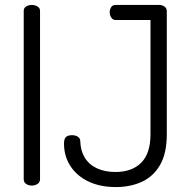

<svg xmlns="http://www.w3.org/2000/svg" viewBox="-20 -751 767 777"><path d="M109 0Q96 0 86 -6.5Q76 -13 76 -26V-707Q76 -719 86 -725Q96 -731 109 -731Q121 -731 131.5 -725Q142 -719 142 -707V-26Q142 -13 131.5 -6.5Q121 0 109 0ZM449 6Q385 6 338 -16.5Q291 -39 265 -79Q239 -119 239 -170Q239 -190 247.5 -197Q256 -204 272 -204Q284 -204 294.5 -198Q305 -192 305 -178Q306 -141 323 -113Q340 -85 372 -70Q404 -55 447 -55Q514 -55 551.5 -92.5Q589 -130 589 -208V-670H448Q437 -670 430.5 -679.5Q424 -689 424 -702Q424 -712 429.5 -721.5Q435 -731 448 -731H625Q636 -731 645.5 -724.5Q655 -718 655 -706V-208Q655 -130 627.5 -83Q600 -36 553.5 -15Q507 6 449 6Z"/></svg>

Font: Dosis ExtraLight
Style: Regular
Weight: 400
Version: Version 3.001; ttfautohint (v1.8.2)